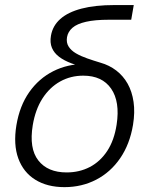

<svg xmlns="http://www.w3.org/2000/svg" viewBox="-20 -748 615 778"><path d="M241.2 10.3Q171.4 10.3 123 -19.8Q74.7 -49.8 54.2 -106Q33.7 -162.1 46.4 -240.2Q59.6 -319.3 98.6 -374.8Q137.7 -430.2 195.8 -459.5Q253.9 -488.8 323.7 -488.8L338.4 -471.7Q300.3 -480 270 -491.2Q239.7 -502.4 219.5 -517.8Q199.2 -533.2 190.4 -554.2Q181.6 -575.2 186.5 -603.5Q193.4 -643.6 224.4 -671.1Q255.4 -698.7 310.3 -713.1Q365.2 -727.5 444.3 -727.5H522L511.7 -668H420.9Q364.7 -668 328.4 -659.7Q292 -651.4 273.7 -635.5Q255.4 -619.6 251.5 -597.2Q248 -575.2 258.1 -559.3Q268.1 -543.5 287.6 -532Q307.1 -520.5 333 -511.5Q358.9 -502.4 386.7 -494.1Q422.9 -483.9 451.2 -462.2Q479.5 -440.4 497.3 -408.7Q515.1 -377 521.2 -335Q527.3 -293 519 -242.2Q505.9 -163.6 467 -106.9Q428.2 -50.3 369.9 -20Q311.5 10.3 241.2 10.3ZM250 -49.3Q301.8 -49.3 344 -71.3Q386.2 -93.3 414.6 -136.5Q442.9 -179.7 452.6 -243.2Q466.8 -335.9 430.4 -388.7Q394 -441.4 317.4 -441.4Q266.1 -441.4 223.6 -417.7Q181.2 -394 152.3 -349.4Q123.5 -304.7 112.8 -241.2Q97.2 -146.5 135.3 -97.9Q173.3 -49.3 250 -49.3Z"/></svg>

Font: Inter 17pt Light
Style: Italic
Weight: 300
Italic angle: -9.3988°
Version: Version 4.001;git-66647c0bb